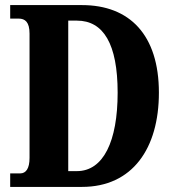

<svg xmlns="http://www.w3.org/2000/svg" viewBox="-20 -734 688 754"><path d="M20 0H302C500 0 604 -151 604 -370C604 -597 489 -714 302 -714H20V-661H53C79 -661 96 -647 96 -602V-114C96 -72 82 -53 59 -53H20ZM282 -62H248V-653H282C386 -653 442 -562 442 -370C442 -179 386 -62 282 -62Z"/></svg>

Font: Noto Serif Tamil ExtraCondensed ExtraBold
Style: Regular
Weight: 800
Width: 2
Designer: Indian Type Foundry, Tom Grace, and the Monotype Design Team
Foundry: Monotype Imaging Inc.
Version: Version 2.004